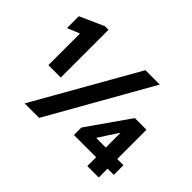

<svg xmlns="http://www.w3.org/2000/svg" viewBox="-145 -1002 1269 1269"><g transform="rotate(45 489.0 -368.0)"><path d="M123 -289.6V-585.4L36.6 -549.8V-660.6L205.1 -735.8H238.8V-289.6ZM190.9 0 600.1 -719.7H734.4L326.2 0ZM776.4 0V-82.5H568.8V-152.3L774.4 -446.3H883.3V-172.9H941.4V-82.5H883.3V0ZM687.5 -172.9H776.4V-308.1H774.4L730 -241.2L687.5 -174.8Z"/></g></svg>

Font: Reddit Sans ExtraBold
Style: Regular
Weight: 800
Designer: Stephen Hutchings
Foundry: Reddit
Version: Version 1.014; ttfautohint (v1.8.4.7-5d5b)